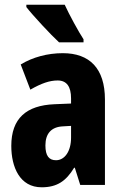

<svg xmlns="http://www.w3.org/2000/svg" viewBox="-20 -837 520 816"><path d="M255 -817H92V-807C118 -773 197 -688 231 -657H335V-670C315 -700 273 -777 255 -817ZM247 -611C182 -611 119 -594 68 -563L109 -456C156 -483 191 -495 225 -495C264 -495 282 -468 282 -419V-397L211 -394C92 -389 28 -334 28 -217C28 -127 64 -41 157 -41C223 -41 261 -68 295 -124H298L321 -51H426V-414C426 -547 360 -611 247 -611ZM248 -300 282 -302V-252C282 -194 255 -156 218 -156C188 -156 173 -175 173 -219C173 -269 198 -298 248 -300Z"/></svg>

Font: Noto Sans Tamil UI ExtraCondensed ExtraBold
Style: Regular
Weight: 800
Width: 2
Designer: Jelle Bosma - Monotype Design Team
Foundry: Monotype Imaging Inc.
Version: Version 2.004